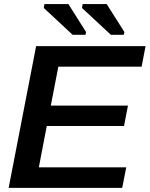

<svg xmlns="http://www.w3.org/2000/svg" viewBox="-20 -912 727 932"><path d="M592.8 -99.6 573.2 0H22L155.3 -688H686.5L667.5 -588.4H263.2L226.6 -399.4H601.1L582 -300.3H207L168.5 -99.6ZM397.9 -756.3 395 -743.2H332.5L192.4 -873.5L195.8 -892.1H312ZM584 -756.3 580.6 -743.2H518.1L377.9 -873.5L381.3 -892.1H498Z"/></svg>

Font: Arimo SemiBold
Style: Italic
Weight: 600
Italic angle: -12°
Version: Version 1.33